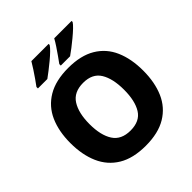

<svg xmlns="http://www.w3.org/2000/svg" viewBox="-245 -1102 1283 1283"><g transform="rotate(-45 397.0 -460.5)"><path d="M740 -358Q740 -247 704 -164.5Q668 -82 592 -36Q516 10 397 10Q278 10 202 -36Q126 -82 89.5 -165Q53 -248 53 -359Q53 -470 89.5 -552Q126 -634 202.5 -679.5Q279 -725 398 -725Q516 -725 592 -679.5Q668 -634 704 -551.5Q740 -469 740 -358ZM233 -358Q233 -253 271.5 -193.5Q310 -134 397 -134Q485 -134 522 -193.5Q559 -253 559 -358Q559 -463 522 -523.5Q485 -584 398 -584Q310 -584 271.5 -523.5Q233 -463 233 -358ZM636 -921Q628 -908 607 -888Q586 -868 559.5 -846Q533 -824 507 -804Q481 -784 462 -771H374V-785Q388 -804 406 -829.5Q424 -855 442 -882Q460 -909 472 -931H636ZM419 -921Q411 -908 390.5 -888Q370 -868 343.5 -846Q317 -824 291 -804Q265 -784 247 -771H158V-785Q172 -804 190 -829.5Q208 -855 225.5 -882Q243 -909 256 -931H419Z"/></g></svg>

Font: Noto Sans Thai Looped ExtraBold
Style: Regular
Weight: 800
Designer: Sasikarn Vongin, Ben Mitchell
Foundry: The Fontpad Ltd
Version: Version 1.001; ttfautohint (v1.8.4.7-5d5b)